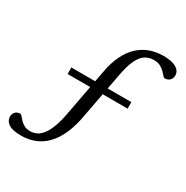

<svg xmlns="http://www.w3.org/2000/svg" viewBox="-224 -857 1099 1137"><g transform="rotate(30 325.0 -288.5)"><path d="M131 -327V-371.5H541.5V-327ZM74 127Q13 127 -12.8 108.2Q-38.5 89.5 -38.5 62Q-38.5 42 -26.2 29.2Q-14 16.5 7 16.5Q12 16.5 19.5 25.8Q27 35 38.2 47Q49.5 59 66 68.2Q82.5 77.5 106 77.5Q130.5 77.5 151.8 67.2Q173 57 191 32.8Q209 8.5 223.8 -31.8Q238.5 -72 249 -132L307 -440.5Q319 -509 342.8 -558.5Q366.5 -608 400.5 -640.2Q434.5 -672.5 477 -688.2Q519.5 -704 569.5 -704Q611.5 -704 637.5 -695.2Q663.5 -686.5 675.8 -671.8Q688 -657 688 -638.5Q688 -618 675.5 -605Q663 -592 641.5 -592Q636 -592 628 -601.2Q620 -610.5 607.8 -623.2Q595.5 -636 577.5 -645.2Q559.5 -654.5 534 -654.5Q500.5 -654.5 474.5 -637.8Q448.5 -621 430 -581.8Q411.5 -542.5 399 -475.5L340.5 -164Q327 -86.5 302.2 -31.2Q277.5 24 243 59Q208.5 94 166 110.5Q123.5 127 74 127Z"/></g></svg>

Font: Newsreader 10pt
Style: Italic
Weight: 400
Italic angle: -17°
Version: Version 1.003